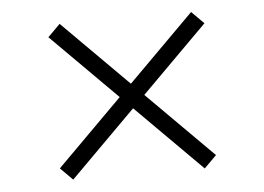

<svg xmlns="http://www.w3.org/2000/svg" viewBox="-40 -535 771 560"><g transform="rotate(-5 345.0 -255.0)"><path d="M538 -26 345 -219 153 -27 117 -63 309 -255 117 -447 153 -483 345 -291 538 -484 574 -448 381 -255 574 -62Z"/></g></svg>

Font: Archivo Expanded Thin
Style: Regular
Weight: 250
Width: 7
Designer: Hector Gatti
Foundry: Omnibus-Type
Version: Version 2.001